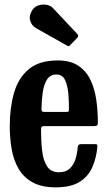

<svg xmlns="http://www.w3.org/2000/svg" viewBox="-20 -793 463 826"><path d="M22 -250Q22 -330 40.5 -394Q59 -458 104 -495.5Q149 -533 228.5 -533Q283 -533 317 -510.2Q351 -487.5 369.2 -449.2Q387.5 -411 394.2 -363.5Q401 -316 401 -266.5Q401 -256 397.5 -253.2Q394 -250.5 383.5 -250.5H171.5Q162.5 -250.5 159.5 -247.5Q156.5 -244.5 156.5 -236Q156.5 -186.5 161.2 -144.8Q166 -103 182.5 -77.5Q199 -52 233.5 -52Q263 -52 279.8 -67.5Q296.5 -83 304.5 -107.8Q312.5 -132.5 314.5 -161Q315.5 -173 329.5 -173H387.5Q396 -173 397.8 -170.5Q399.5 -168 399 -162Q394.5 -112.5 376.8 -72.8Q359 -33 321.5 -10Q284 13 220 13Q159.5 13 120.8 -8.2Q82 -29.5 60.5 -66Q39 -102.5 30.5 -150Q22 -197.5 22 -250ZM172.5 -311.5H262.5Q272.5 -311.5 274.5 -313Q276.5 -314.5 276.5 -321Q277 -352.5 274.2 -387.8Q271.5 -423 260.2 -447.8Q249 -472.5 223 -472.5Q196 -472.5 182.2 -450.8Q168.5 -429 163.8 -395.2Q159 -361.5 158.5 -326Q158.5 -317.5 160.2 -314.5Q162 -311.5 172.5 -311.5ZM268 -597 135 -672Q116 -682.5 109.8 -704.5Q103.5 -726.5 120 -751Q129.5 -765 146.5 -770.2Q163.5 -775.5 180.8 -772.2Q198 -769 208.5 -757.5L311.5 -648Q320.5 -639 312 -630L283 -600Q279 -595.5 276.2 -594.5Q273.5 -593.5 268 -597Z"/></svg>

Font: Besley* Condensed Semi
Style: Regular
Weight: 600
Width: 3
Designer: Owen Earl
Foundry: indestructible type*
Version: Version 3.000; ttfautohint (v1.8.3)